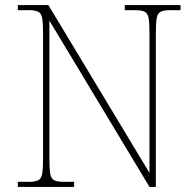

<svg xmlns="http://www.w3.org/2000/svg" viewBox="-20 -734 771 754"><path d="M50 0V-20H93Q118 -20 130 -26Q142 -32 145.5 -51Q149 -70 149 -108V-606Q149 -645 145.5 -663.5Q142 -682 130 -688Q118 -694 93 -694H50V-714H170L567 -55V-606Q567 -645 563.5 -663.5Q560 -682 548 -688Q536 -694 511 -694H470V-714H689V-694H648Q623 -694 611 -688Q599 -682 595.5 -663.5Q592 -645 592 -606V0H567L174 -653V-108Q174 -70 177.5 -51Q181 -32 193 -26Q205 -20 230 -20H271V0Z"/></svg>

Font: Noto Rashi Hebrew Thin
Style: Regular
Weight: 250
Version: Version 1.006